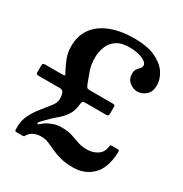

<svg xmlns="http://www.w3.org/2000/svg" viewBox="-183 -902 1023 1074"><g transform="rotate(30 328.5 -365.0)"><path d="M55.5 0Q54 -47.5 73.2 -85.8Q92.5 -124 118.2 -155.2Q144 -186.5 164 -212.2Q184 -238 184 -261Q184 -285.5 177.5 -300.2Q171 -315 154 -315H18.5Q7 -315 3.5 -317.8Q0 -320.5 0 -332.5V-371Q0 -382 4 -385Q8 -388 18.5 -388H123Q146 -388 143 -393.8Q140 -399.5 133 -412Q117 -443 104 -476Q91 -509 91 -550Q91 -620 126.8 -667.8Q162.5 -715.5 227 -740Q291.5 -764.5 378 -764.5Q458.5 -764.5 511.2 -740.8Q564 -717 590 -679Q616 -641 616 -598.5Q616 -556 590.8 -535.2Q565.5 -514.5 537 -514.5Q510 -514.5 486.2 -533.8Q462.5 -553 462.5 -587.5Q462.5 -607 470.8 -618Q479 -629 487.5 -637.5Q496 -646 496 -657.5Q496 -678 461.5 -692.8Q427 -707.5 378 -707.5Q324.5 -707.5 294 -686Q263.5 -664.5 250.8 -630.8Q238 -597 238 -560Q238 -516.5 250.5 -480.5Q263 -444.5 276 -411.5Q282.5 -396 287 -392Q291.5 -388 314 -388H449Q462.5 -388 465.2 -385.5Q468 -383 468 -369.5V-334Q468 -322 464.5 -318.5Q461 -315 448 -315H319Q305 -315 301.8 -311.8Q298.5 -308.5 296.5 -297.5Q292.5 -249 272.2 -219.5Q252 -190 224.8 -167.8Q197.5 -145.5 172 -118.5Q160.5 -107.5 149.8 -95.2Q139 -83 145 -79Q149 -76 163.8 -90Q178.5 -104 199.5 -112.5Q216 -120.5 233 -125.2Q250 -130 268.5 -130Q312.5 -130 341.5 -120.8Q370.5 -111.5 395.8 -102.2Q421 -93 454.5 -93Q491.5 -93 520.2 -110.8Q549 -128.5 554.5 -164Q556.5 -174 557.2 -177.5Q558 -181 570.5 -181H602.5Q614 -181 614.8 -175Q615.5 -169 615 -159Q609.5 -60 560.2 -13.5Q511 33 439.5 33Q390.5 33 356 23.8Q321.5 14.5 295.8 2.2Q270 -10 247.8 -19.2Q225.5 -28.5 200.5 -28.5Q147 -28.5 122.5 6.5Q118 12 116.8 16Q115.5 20 106 20H66Q56.5 20 56.2 14Q56 8 55.5 0Z"/></g></svg>

Font: Besley* Narrow Semi
Style: Regular
Weight: 600
Width: 4
Designer: Owen Earl
Foundry: indestructible type*
Version: Version 3.000; ttfautohint (v1.8.3)